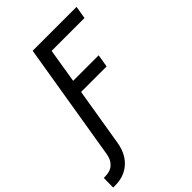

<svg xmlns="http://www.w3.org/2000/svg" viewBox="-326 -855 1197 1197"><g transform="rotate(-45 272.5 -256.0)"><path d="M-55 223 -54 139H-40Q-22 139 -3 133.5Q16 128 30.5 114.5Q45 101 53 83.5Q61 66 64 47L193 -735H580L566 -651H276L239 -424H464L450 -340H225L161 47Q157 71 149 94Q141 117 127.5 138Q114 159 95 176Q76 193 53 204Q30 215 6.5 219Q-17 223 -40 223Z"/></g></svg>

Font: Iosevka Custom Medium
Style: Italic
Weight: 500
Italic angle: -9°
Designer: Belleve Invis
Foundry: Belleve Invis
Version: Version 27.0.1